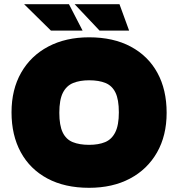

<svg xmlns="http://www.w3.org/2000/svg" viewBox="-20 -887 850 916"><path d="M405 9Q289 9 206 -35.5Q123 -80 79 -161Q35 -242 35 -351Q35 -460 81 -540.5Q127 -621 210.5 -665Q294 -709 405 -709Q521 -709 604 -664.5Q687 -620 731 -539.5Q775 -459 775 -349Q775 -240 729 -159.5Q683 -79 600 -35Q517 9 405 9ZM405 -196Q450 -196 481.5 -209Q513 -222 530 -256Q547 -290 547 -351Q547 -412 531 -445Q515 -478 483.5 -491Q452 -504 405 -504Q361 -504 329 -491Q297 -478 280 -444.5Q263 -411 263 -349Q263 -289 279 -255.5Q295 -222 327 -209Q359 -196 405 -196ZM455 -741 336 -867H550L596 -741ZM223 -741 95 -867H309L374 -741Z"/></svg>

Font: REM Black
Style: Regular
Weight: 900
Designer: Octavio Pardo
Foundry: Ashler Design
Version: Version 1.005;gftools[0.9.28]